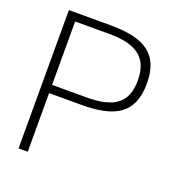

<svg xmlns="http://www.w3.org/2000/svg" viewBox="-130 -832 882 942"><g transform="rotate(20 310.5 -361.0)"><path d="M297 -680C436 -680 506 -633 506 -513C506 -393 438 -349 297 -349H118V-680ZM118 -306H287C465 -306 553 -360 553 -514C553 -668 465 -722 287 -722H70V0H118Z"/></g></svg>

Font: Perun ExtraLight
Style: Regular
Weight: 200
Foundry: Copyright (c) Stefan Peev, Context Ltd, 2016
Version: Version 1.089